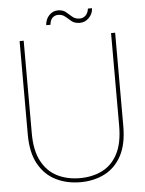

<svg xmlns="http://www.w3.org/2000/svg" viewBox="-57 -879 708 937"><g transform="rotate(-5 296.5 -410.5)"><path d="M299 12Q233 12 179.5 -14.5Q126 -41 94.5 -97Q63 -153 63 -243V-700H83V-246Q83 -161 111.5 -108.5Q140 -56 188.5 -32Q237 -8 298 -8Q360 -8 408 -32Q456 -56 483.5 -108.5Q511 -161 511 -246V-700H531V-243Q531 -153 500.5 -97Q470 -41 417.5 -14.5Q365 12 299 12ZM364 -763Q339 -763 324 -775Q309 -787 295.5 -799Q282 -811 261 -811Q245 -811 233.5 -800Q222 -789 220 -766H199Q201 -795 219 -814Q237 -833 262 -833Q286 -833 300.5 -821Q315 -809 329 -796.5Q343 -784 366 -784Q382 -784 394 -795.5Q406 -807 409 -829H429Q428 -802 409 -782.5Q390 -763 364 -763Z"/></g></svg>

Font: DM Sans 28pt Thin
Style: Regular
Weight: 250
Version: Version 4.004;gftools[0.9.30]